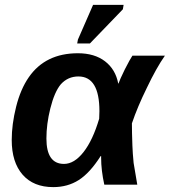

<svg xmlns="http://www.w3.org/2000/svg" viewBox="-20 -756 695 786"><path d="M299 -538Q367 -538 410 -505Q453 -472 464 -414H465Q470 -429 491 -472Q513 -515 522 -528H655Q620 -478 581 -396Q543 -319 520 -251Q520 -214 522 -160Q523 -130 527 -89L542 0H407Q394 -59 394 -110V-117H392Q348 -48 302.5 -19Q257 10 198 10Q117 10 72.5 -41Q28 -92 28 -183Q28 -247 46 -319Q64 -391 98 -440Q166 -538 299 -538ZM301 -443Q258 -443 229 -411Q203 -380 186 -312Q170 -248 170 -189Q170 -85 242 -85Q284 -85 322 -133.5Q360 -182 386 -270L387 -301Q387 -443 301 -443ZM348 -578H296L299 -594L361 -736H486L483 -718Z"/></svg>

Font: Libra Sans
Style: Bold Italic
Weight: 700
Italic angle: -12°
Foundry: Context Ltd
Version: Version 1.002